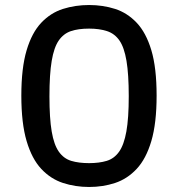

<svg xmlns="http://www.w3.org/2000/svg" viewBox="-20 -731 709 765"><path d="M335 14Q280 14 231 -2Q182 -18 144.5 -58Q107 -98 86 -169Q65 -240 65 -350Q65 -460 86 -530.5Q107 -601 144.5 -640.5Q182 -680 231 -695.5Q280 -711 335 -711Q390 -711 438.5 -695.5Q487 -680 524.5 -640.5Q562 -601 583 -531Q604 -461 604 -350Q604 -240 583 -169Q562 -98 524.5 -58Q487 -18 438.5 -2Q390 14 335 14ZM335 -81Q375 -81 405 -90Q435 -99 454.5 -126.5Q474 -154 483.5 -207Q493 -260 493 -348Q493 -435 484 -488.5Q475 -542 456 -569.5Q437 -597 406.5 -607Q376 -617 335 -617Q292 -617 262.5 -607Q233 -597 214 -569.5Q195 -542 186 -488.5Q177 -435 177 -347Q177 -260 186 -207Q195 -154 214.5 -126.5Q234 -99 264 -90Q294 -81 335 -81Z"/></svg>

Font: Ruda SemiBold
Style: Regular
Weight: 600
Designer: Mariela Monsalve and Angelina Sanchez
Foundry: Mariela Monsalve and Angelina Sanchez
Version: Version 2.001